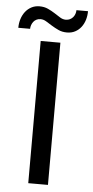

<svg xmlns="http://www.w3.org/2000/svg" viewBox="-80 -829 418 863"><g transform="rotate(5 129.0 -398.0)"><path d="M0 0ZM170.4 0H81.5V-641.6H170.4ZM185.1 -746.6Q195.8 -746.6 204.1 -750.7Q212.4 -754.9 218 -761.5Q223.6 -768.1 226.6 -776.6Q229.5 -785.2 229.5 -793.5H281.7Q281.7 -772.9 276.1 -754.4Q270.5 -735.8 259.5 -721.4Q248.5 -707 232.4 -698.5Q216.3 -689.9 195.3 -689.9Q173.8 -689.9 157 -697.8Q140.1 -705.6 125.7 -714.6Q111.3 -723.6 98.6 -731.4Q85.9 -739.3 72.8 -739.3Q62 -739.3 54 -735.1Q45.9 -731 40.5 -724.1Q35.2 -717.3 32.2 -708.7Q29.3 -700.2 29.3 -691.9H-23.9Q-23.9 -712.4 -18.1 -731.2Q-12.2 -750 -1.2 -764.4Q9.8 -778.8 26.1 -787.6Q42.5 -796.4 63 -796.4Q84.5 -796.4 101.3 -788.6Q118.2 -780.8 132.6 -771.5Q147 -762.2 159.4 -754.4Q171.9 -746.6 185.1 -746.6Z"/></g></svg>

Font: Carlito
Style: Regular
Weight: 400
Designer: Lukasz Dziedzic
Foundry: tyPoland Lukasz Dziedzic
Version: Version 1.104